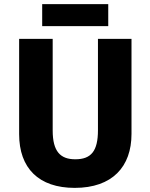

<svg xmlns="http://www.w3.org/2000/svg" viewBox="-20 -969 731 933"><path d="M506 -949H185V-842H506ZM619 -318V-780H456V-336C456 -235 423 -195 346 -195C274 -195 236 -232 236 -335V-780H73V-317C73 -152 168 -56 343 -56C526 -56 619 -159 619 -318Z"/></svg>

Font: Noto Sans Malayalam UI SemiCondensed ExtraBold
Style: Regular
Weight: 800
Width: 4
Designer: Jelle Bosma - Monotype Design Team
Foundry: Monotype Imaging Inc.
Version: Version 2.104